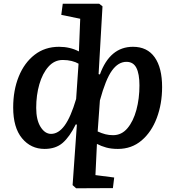

<svg xmlns="http://www.w3.org/2000/svg" viewBox="-20 -787 943 1034"><path d="M511 -388 518 -386Q572 -535 696 -535Q773 -535 813 -478.5Q853 -422 853 -318Q853 -228 824.5 -152Q796 -76 742.5 -30.5Q689 15 615 15Q579 15 552 7.5Q525 0 502 -12L494 156L595 169L588 226L390 227L371 210L394 -116L388 -117Q355 -50 317.5 -17.5Q280 15 220 15Q146 15 98.5 -42.5Q51 -100 51 -208Q51 -301 81 -375Q111 -449 166.5 -492Q222 -535 298 -535Q357 -535 405 -510L412 -686L310 -707L318 -767H514L532 -753ZM255 -66Q295 -66 328 -111Q361 -156 390 -254L403 -444Q388 -453 366 -458.5Q344 -464 318 -464Q273 -464 241 -428Q209 -392 192 -333.5Q175 -275 175 -206Q175 -141 198.5 -103.5Q222 -66 255 -66ZM661 -454Q617 -454 583 -407Q549 -360 518 -246L506 -79Q528 -69 547.5 -64Q567 -59 589 -59Q635 -59 666.5 -96.5Q698 -134 714.5 -195Q731 -256 731 -327Q731 -389 714.5 -421.5Q698 -454 661 -454Z"/></svg>

Font: Literata 7pt SemiBold
Style: Italic
Weight: 600
Italic angle: -2°
Designer: Latin by Veronika Burian and Jose Scaglione. Greek by Irene Vlachou. Cyrillic by Vera Evstafieva
Foundry: TypeTogether
Version: Version 3.002